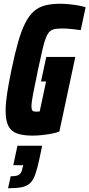

<svg xmlns="http://www.w3.org/2000/svg" viewBox="-20 -716 477 1025"><path d="M154 8Q103 8 71 -3.5Q39 -15 24.5 -44Q10 -73 10 -125Q10 -164 18 -217Q26 -270 41 -342Q59 -429 76.5 -490.5Q94 -552 114.5 -592.5Q135 -633 160.5 -655.5Q186 -678 220.5 -687Q255 -696 302 -696Q323 -696 348 -693.5Q373 -691 396.5 -687Q420 -683 437 -677L411 -555Q392 -558 373 -560Q354 -562 339.5 -563Q325 -564 318 -564Q293 -564 276 -561.5Q259 -559 247 -549Q235 -539 225.5 -515.5Q216 -492 206.5 -450.5Q197 -409 183 -344Q166 -263 157 -216.5Q148 -170 148 -148Q148 -135 151 -129Q154 -123 160 -121.5Q166 -120 175 -120Q179 -120 182.5 -120.5Q186 -121 188.5 -121Q191 -121 192 -121L226 -281H199L227 -412H382L297 -14Q280 -7 256 -2.5Q232 2 205.5 5Q179 8 154 8ZM23 289 37 225Q58 225 70.5 221.5Q83 218 90 208.5Q97 199 100 181L104 166H51L73 62H205L190 134Q179 185 168 216Q157 247 140 262.5Q123 278 95.5 283.5Q68 289 23 289Z"/></svg>

Font: Saira ExtraCondensed Black
Style: Italic
Weight: 900
Width: 2
Italic angle: -12°
Designer: Hector Gatti with collaboration of the Omnibus-Type team
Foundry: Omnibus-Type
Version: Version 1.101